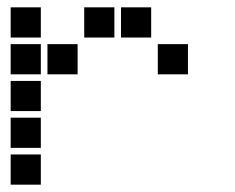

<svg xmlns="http://www.w3.org/2000/svg" viewBox="-20 -511 640 522"><path d="M10 -491Q9 -491 9 -491Q9 -491 9 -490V-410Q9 -409 9 -409Q9 -409 10 -409H90Q91 -409 91 -409Q91 -409 91 -410V-490Q91 -491 91 -491Q91 -491 90 -491ZM210 -491Q209 -491 209 -491Q209 -491 209 -490V-410Q209 -409 209 -409Q209 -409 210 -409H290Q291 -409 291 -409Q291 -409 291 -410V-490Q291 -491 291 -491Q291 -491 290 -491ZM310 -491Q309 -491 309 -491Q309 -491 309 -490V-410Q309 -409 309 -409Q309 -409 310 -409H390Q391 -409 391 -409Q391 -409 391 -410V-490Q391 -491 391 -491Q391 -491 390 -491ZM10 -391Q9 -391 9 -391Q9 -391 9 -390V-310Q9 -309 9 -309Q9 -309 10 -309H90Q91 -309 91 -309Q91 -309 91 -310V-390Q91 -391 91 -391Q91 -391 90 -391ZM110 -391Q109 -391 109 -391Q109 -391 109 -390V-310Q109 -309 109 -309Q109 -309 110 -309H190Q191 -309 191 -309Q191 -309 191 -310V-390Q191 -391 191 -391Q191 -391 190 -391ZM410 -391Q409 -391 409 -391Q409 -391 409 -390V-310Q409 -309 409 -309Q409 -309 410 -309H490Q491 -309 491 -309Q491 -309 491 -310V-390Q491 -391 491 -391Q491 -391 490 -391ZM10 -291Q9 -291 9 -291Q9 -291 9 -290V-210Q9 -209 9 -209Q9 -209 10 -209H90Q91 -209 91 -209Q91 -209 91 -210V-290Q91 -291 91 -291Q91 -291 90 -291ZM10 -191Q9 -191 9 -191Q9 -191 9 -190V-110Q9 -109 9 -109Q9 -109 10 -109H90Q91 -109 91 -109Q91 -109 91 -110V-190Q91 -191 91 -191Q91 -191 90 -191ZM10 -91Q9 -91 9 -91Q9 -91 9 -90V-10Q9 -9 9 -9Q9 -9 10 -9H90Q91 -9 91 -9Q91 -9 91 -10V-90Q91 -91 91 -91Q91 -91 90 -91Z"/></svg>

Font: Doto ExtraBold
Style: Regular
Weight: 800
Monospace: yes
Version: Version 1.000